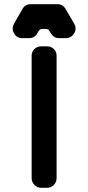

<svg xmlns="http://www.w3.org/2000/svg" viewBox="-20 -896 421 916"><path d="M334 -737Q319 -714 294 -714H262Q236 -714 223 -737L217 -746Q212 -758 199 -758H182Q170 -758 163 -746L158 -737Q145 -714 118 -714H86Q60 -714 47 -737Q34 -759 47 -783L87 -853Q100 -876 127 -876H254Q280 -876 293 -853L334 -783Q347 -760 334 -737ZM250 -46Q250 -27 236.5 -13.5Q223 0 204 0H177Q158 0 144.5 -13.5Q131 -27 131 -46V-630Q131 -650 144.5 -662.5Q158 -675 177 -675H204Q223 -675 236.5 -662.5Q250 -650 250 -630Z"/></svg>

Font: Monomaniac One
Style: Regular
Weight: 400
Version: Version 1.000; ttfautohint (v1.8.3)